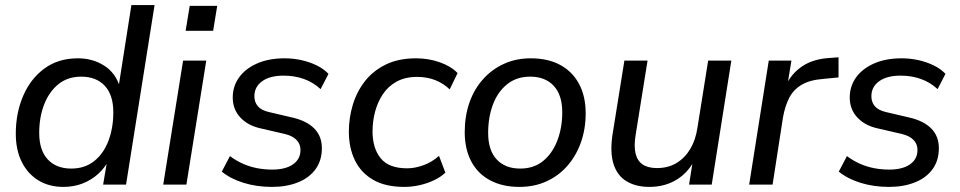

<svg xmlns="http://www.w3.org/2000/svg" viewBox="-20 -725 3770 754"><path d="M229 9Q173 9 131 -16.5Q89 -42 65.5 -89Q42 -136 42 -200Q42 -281 71 -348.5Q100 -416 154.5 -456Q209 -496 286 -496Q344 -496 389.5 -467Q435 -438 452 -380H445L496 -705H587L475 0H385L402 -101H410Q393 -67 366 -42.5Q339 -18 304.5 -4.5Q270 9 229 9ZM260 -63Q313 -63 350 -92.5Q387 -122 406 -172.5Q425 -223 425 -284Q425 -352 391.5 -388Q358 -424 299 -424Q246 -424 209.5 -394.5Q173 -365 153.5 -315Q134 -265 134 -203Q134 -135 167.5 -99Q201 -63 260 -63Z M709 -604 725 -702H833L817 -604ZM621 0 699 -487H790L712 0Z M1048 9Q988 9 936.5 -7Q885 -23 851 -51L883 -112Q907 -94 934 -82Q961 -70 990 -64.5Q1019 -59 1049 -59Q1101 -59 1130.5 -79.5Q1160 -100 1160 -136Q1160 -160 1144 -176Q1128 -192 1098 -199L1003 -221Q953 -232 923.5 -264Q894 -296 894 -342Q894 -386 918.5 -420.5Q943 -455 989 -475.5Q1035 -496 1098 -496Q1131 -496 1163 -489Q1195 -482 1223 -468.5Q1251 -455 1270 -435L1239 -375Q1210 -402 1173 -415Q1136 -428 1094 -428Q1040 -428 1009.5 -406Q979 -384 979 -347Q979 -324 992.5 -308Q1006 -292 1036 -285L1130 -263Q1185 -250 1214.5 -220Q1244 -190 1244 -143Q1244 -95 1219.5 -61Q1195 -27 1150.5 -9Q1106 9 1048 9Z M1568 9Q1494 9 1446 -18.5Q1398 -46 1374 -95Q1350 -144 1350 -208Q1350 -262 1365.5 -313.5Q1381 -365 1413 -406Q1445 -447 1495 -471.5Q1545 -496 1614 -496Q1663 -496 1707 -480.5Q1751 -465 1777 -438L1746 -374Q1721 -398 1689 -410.5Q1657 -423 1618 -423Q1571 -423 1537.5 -404.5Q1504 -386 1483.5 -355Q1463 -324 1453 -286.5Q1443 -249 1443 -209Q1443 -143 1475 -103.5Q1507 -64 1579 -64Q1609 -64 1642.5 -76Q1676 -88 1704 -113L1729 -47Q1710 -29 1683 -16.5Q1656 -4 1626.5 2.5Q1597 9 1568 9Z M2020 9Q1953 9 1904.5 -17Q1856 -43 1830.5 -91.5Q1805 -140 1805 -206Q1805 -269 1823.5 -322Q1842 -375 1877 -414Q1912 -453 1959.5 -474.5Q2007 -496 2064 -496Q2132 -496 2180 -470Q2228 -444 2254 -395.5Q2280 -347 2280 -280Q2280 -218 2261 -165Q2242 -112 2207.5 -73Q2173 -34 2125.5 -12.5Q2078 9 2020 9ZM2023 -63Q2076 -63 2112.5 -92.5Q2149 -122 2168.5 -172.5Q2188 -223 2188 -284Q2188 -352 2154.5 -388Q2121 -424 2062 -424Q2009 -424 1972 -394.5Q1935 -365 1916 -315Q1897 -265 1897 -203Q1897 -135 1930.5 -99Q1964 -63 2023 -63Z M2530 9Q2478 9 2441.5 -12.5Q2405 -34 2390 -79Q2375 -124 2385 -194L2432 -487H2523L2476 -194Q2469 -151 2476 -122Q2483 -93 2504 -79Q2525 -65 2560 -65Q2604 -65 2637 -85Q2670 -105 2691 -140.5Q2712 -176 2719 -224L2761 -487H2852L2775 0H2686L2703 -108H2713Q2688 -52 2640.5 -21.5Q2593 9 2530 9Z M2922 0 2999 -487H3088L3069 -371H3059Q3077 -424 3121 -458Q3165 -492 3233 -497L3273 -500V-421L3212 -415Q3160 -411 3128 -392Q3096 -373 3079.5 -341Q3063 -309 3055 -265L3014 0Z M3471 9Q3411 9 3359.5 -7Q3308 -23 3274 -51L3306 -112Q3330 -94 3357 -82Q3384 -70 3413 -64.5Q3442 -59 3472 -59Q3524 -59 3553.5 -79.5Q3583 -100 3583 -136Q3583 -160 3567 -176Q3551 -192 3521 -199L3426 -221Q3376 -232 3346.5 -264Q3317 -296 3317 -342Q3317 -386 3341.5 -420.5Q3366 -455 3412 -475.5Q3458 -496 3521 -496Q3554 -496 3586 -489Q3618 -482 3646 -468.5Q3674 -455 3693 -435L3662 -375Q3633 -402 3596 -415Q3559 -428 3517 -428Q3463 -428 3432.5 -406Q3402 -384 3402 -347Q3402 -324 3415.5 -308Q3429 -292 3459 -285L3553 -263Q3608 -250 3637.5 -220Q3667 -190 3667 -143Q3667 -95 3642.5 -61Q3618 -27 3573.5 -9Q3529 9 3471 9Z"/></svg>

Font: Nunito Sans 12pt ExtraLight 12pt Medium
Style: Italic
Weight: 500
Italic angle: -9°
Version: Version 3.101;gftools[0.9.27]